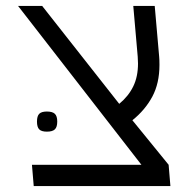

<svg xmlns="http://www.w3.org/2000/svg" viewBox="-20 -629 640 649"><path d="M88 -72H458L41 -609H122.5L383 -278Q414 -303.5 430.2 -336.5Q446.5 -369.5 446.5 -414.5Q446.5 -421.5 445.5 -437.5L430.5 -609H503L518 -437.5Q519 -428 519 -409.5Q519 -347.5 494.8 -302.2Q470.5 -257 427.5 -222.5L550 -72L556 0H94ZM105 -218Q105 -236.5 112.5 -244.2Q120 -252 138.5 -252Q157.5 -252 165.5 -244.2Q173.5 -236.5 173.5 -218Q173.5 -199.5 165.5 -191.8Q157.5 -184 138.5 -184Q120 -184 112.5 -191.8Q105 -199.5 105 -218Z"/></svg>

Font: JuliaMono Light
Style: Italic
Weight: 300
Italic angle: -9°
Monospace: yes
Designer: cormullion
Foundry: corm
Version: Version 0.054; ttfautohint (v1.8.4)